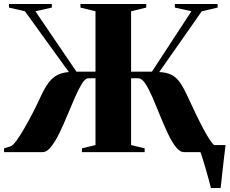

<svg xmlns="http://www.w3.org/2000/svg" viewBox="-20 -763 1152 963"><path d="M1038 180Q1033.5 161.5 1026.5 136Q1019.5 110.5 1011.8 84Q1004 57.5 996.8 34.2Q989.5 11 984.5 -3L967.5 -35.5H1111.5Q1109 -16 1106.2 6.5Q1103.5 29 1100.8 52.8Q1098 76.5 1095.5 99.5Q1093 122.5 1090.8 143Q1088.5 163.5 1086.5 180ZM0.5 0V-19L34 -29.5Q44.5 -33 62.2 -57.2Q80 -81.5 101.2 -118Q122.5 -154.5 143.8 -195.8Q165 -237 182.5 -275Q203.5 -321.5 223.8 -348.2Q244 -375 268.5 -387.2Q293 -399.5 325.5 -401.5L105 -706.5L25 -725V-743H240V-725L157.5 -706.5L363.5 -403.5H459V-706.5L383.5 -725V-743H713.5V-725L637.5 -706.5V-403.5H742L940 -706.5L857 -725V-743H1071.5V-725L992 -706.5L778.5 -401.5Q815 -400 839.2 -388.2Q863.5 -376.5 882.5 -349.5Q901.5 -322.5 923 -275Q940.5 -237 960.2 -195.8Q980 -154.5 999.2 -118.2Q1018.5 -82 1035 -57.8Q1051.5 -33.5 1063.5 -29.5L1096 -19V0H903.5Q882 0 861.2 -26.8Q840.5 -53.5 820.8 -95.8Q801 -138 782 -185.2Q763 -232.5 744.8 -274.8Q726.5 -317 708.8 -343.8Q691 -370.5 673.5 -370.5H637.5V-35.5L705.5 -19V0H391V-19L459 -35.5V-370.5H423Q408 -370.5 391.2 -343.8Q374.5 -317 356 -274.8Q337.5 -232.5 318 -185.2Q298.5 -138 278 -95.8Q257.5 -53.5 236.2 -26.8Q215 0 193.5 0Z"/></svg>

Font: Merriweather 144pt ExtraBold
Style: Regular
Weight: 800
Version: Version 2.100